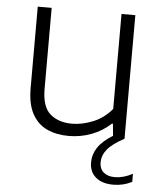

<svg xmlns="http://www.w3.org/2000/svg" viewBox="-53 -588 698 838"><g transform="rotate(5 296.0 -169.0)"><path d="M262 9Q208 9 166.8 -10Q125.5 -29 102 -71.8Q78.5 -114.5 78.5 -185V-541.5H139.5V-187.5Q139.5 -108 176 -76.8Q212.5 -45.5 271.5 -45.5Q315.5 -45.5 363 -64.5Q410.5 -83.5 445.5 -125.5V-541.5H506V0Q454.5 27.5 432.8 54Q411 80.5 411 112.5Q411 139.5 428.8 155Q446.5 170.5 477.5 170.5Q516.5 170.5 556 149V184.5Q518 204 474.5 204Q425 204 397.2 180.2Q369.5 156.5 369.5 115.5Q369.5 80 389.8 49.5Q410 19 455 -8.5L450 -61H445.5Q408.5 -26.5 361 -8.8Q313.5 9 262 9Z"/></g></svg>

Font: Encode Sans SemiExpanded SemiExpanded Light
Style: Regular
Weight: 300
Width: 6
Designer: Multiple Designers
Foundry: Impallari Type
Version: Version 3.000; ttfautohint (v1.8.3) -l 8 -r 50 -G 200 -x 14 